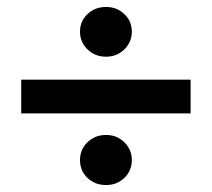

<svg xmlns="http://www.w3.org/2000/svg" viewBox="-20 -597 609 552"><path d="M285 -65Q253 -65 231.5 -85.5Q210 -106 210 -137Q210 -167 231.5 -188Q253 -209 285 -209Q316 -209 337.5 -188Q359 -167 359 -137Q359 -106 337.5 -85.5Q316 -65 285 -65ZM285 -434Q253 -434 231.5 -455Q210 -476 210 -506Q210 -536 231.5 -556.5Q253 -577 285 -577Q316 -577 337.5 -556.5Q359 -536 359 -506Q359 -476 337.5 -455Q316 -434 285 -434ZM528 -271H41V-368H528Z"/></svg>

Font: Source Serif 4 ExtraBold
Style: Regular
Weight: 800
Designer: Frank Grießhammer
Foundry: Adobe Systems Incorporated
Version: Version 4.004;hotconv 1.0.116;makeotfexe 2.5.65601